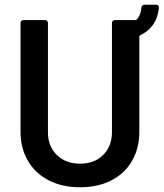

<svg xmlns="http://www.w3.org/2000/svg" viewBox="-20 -785 693 813"><path d="M653 -753Q649 -710 628 -680.5Q607 -651 574 -636Q570 -633 570 -630V-227Q570 -157 539 -103.5Q508 -50 451 -21Q394 8 319 8Q244 8 187 -21Q130 -50 98.5 -103.5Q67 -157 67 -227V-688Q67 -693 70.5 -696.5Q74 -700 79 -700H171Q176 -700 179.5 -696.5Q183 -693 183 -688V-225Q183 -166 220.5 -129Q258 -92 319 -92Q380 -92 417 -129Q454 -166 454 -225V-688Q454 -693 457.5 -696.5Q461 -700 466 -700H552Q555 -700 559 -702Q576 -721 579 -753Q581 -765 592 -765H641Q653 -765 653 -753Z"/></svg>

Font: Barlow SemiBold
Style: Regular
Weight: 600
Designer: Jeremy Tribby
Foundry: Tribby Type
Version: Version 1.422